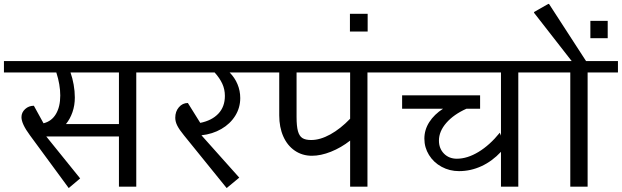

<svg xmlns="http://www.w3.org/2000/svg" viewBox="-42 -948 3158 975"><path d="M804 -580H650V0H562V-255H193L365 -42L307 7L110 -261Q67 -319 67 -353Q67 -377 85.5 -394Q104 -411 130 -411L179 -322Q220 -332 242 -369Q264 -406 264 -463Q264 -518 244 -580H-22V-638H804ZM562 -318V-580H316Q326 -552 332 -518.5Q338 -485 338 -453Q338 -413 326 -378.5Q314 -344 293 -318Z M1266 -580H1124Q1150 -554 1164 -520.5Q1178 -487 1178 -450Q1178 -401 1152.5 -360Q1127 -319 1082 -293Q1037 -267 981 -261L1173 -46L1109 7L892 -261Q869 -289 858.5 -309.5Q848 -330 848 -350Q848 -382 866.5 -403.5Q885 -425 912 -425L975 -324Q1034 -336 1067 -371Q1100 -406 1100 -461Q1100 -494 1087 -522.5Q1074 -551 1048 -580H760V-638H1266Z M1978 -580H1824V0H1736V-234Q1690 -198 1638.5 -177.5Q1587 -157 1542 -157Q1493 -157 1455 -183Q1417 -209 1396.5 -255.5Q1376 -302 1376 -362V-580H1222V-638H1978ZM1736 -345V-580H1464V-354Q1464 -307 1471 -282Q1478 -257 1493.5 -247Q1509 -237 1538 -237Q1584 -237 1635.5 -265.5Q1687 -294 1736 -345Z M1825 -878V-788H1735V-878Z M2744 -580H2590V0H2502V-177Q2457 -129 2402.5 -104Q2348 -79 2289 -79Q2241 -79 2200.5 -101Q2160 -123 2136.5 -161Q2113 -199 2113 -244Q2113 -289 2138 -328Q2163 -367 2208 -396H2000V-464H2396V-396H2327Q2262 -367 2224.5 -324Q2187 -281 2187 -234Q2187 -194 2212.5 -168Q2238 -142 2278 -142Q2331 -142 2388 -176.5Q2445 -211 2496 -274L2502 -259V-580H1934V-638H2744Z M3096 -638V-580H2942V0H2854V-580H2700V-638H2861L2670 -883V-887L2742 -928H2746L2934 -638ZM3044 -754H2956V-842H3044Z"/></svg>

Font: Amiko
Style: Regular
Weight: 400
Designer: Pablo Impallari, Rodrigo Fuenzalida, Andres Torresi
Foundry: Impallari Type
Version: Version 1.001; ttfautohint (v1.3)